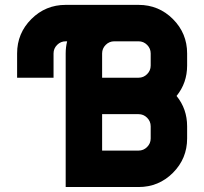

<svg xmlns="http://www.w3.org/2000/svg" viewBox="-20 -752 821 772"><path d="M390.6 -439.5H537.1Q557.1 -439.5 571.5 -453.9Q585.9 -468.3 585.9 -488.3V-537.1Q585.9 -557.1 571.5 -571.5Q557.1 -585.9 537.1 -585.9H439.5Q419.4 -585.9 405 -571.5Q390.6 -557.1 390.6 -537.1ZM244.1 0V-537.1Q244.1 -562.5 250 -585.9H244.1Q224.1 -585.9 209.7 -571.5Q195.3 -557.1 195.3 -537.1V-439.5H48.8V-537.1Q48.8 -618.2 106 -675.3Q163.1 -732.4 244.1 -732.4H537.1Q618.2 -732.4 675.3 -675.3Q732.4 -618.2 732.4 -537.1V-488.3Q732.4 -418.5 689.9 -366.2Q732.4 -314 732.4 -244.1V-195.3Q732.4 -114.3 675.3 -57.1Q618.2 0 537.1 0ZM390.6 -293V-146.5H537.1Q557.1 -146.5 571.5 -160.9Q585.9 -175.3 585.9 -195.3V-244.1Q585.9 -264.2 571.5 -278.6Q557.1 -293 537.1 -293Z"/></svg>

Font: Audex
Style: Regular
Weight: 400
Designer: GGBotNet
Foundry: GGBotNet
Version: 1.00